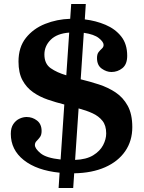

<svg xmlns="http://www.w3.org/2000/svg" viewBox="-20 -855 720 960"><path d="M336 -835H409L404 -758Q459 -751.5 507.5 -731Q556 -710.5 586 -672.8Q616 -635 616 -576Q616 -533.5 592 -514.2Q568 -495 537 -495Q512.5 -495 488.8 -511.8Q465 -528.5 465 -565Q465 -584.5 473.2 -594.8Q481.5 -605 489.8 -612.5Q498 -620 498 -630.5Q498 -645.5 474.2 -664.5Q450.5 -683.5 399 -691L383.5 -458.5Q429 -447.5 474.5 -432.8Q520 -418 557.8 -393Q595.5 -368 618.5 -326.2Q641.5 -284.5 641.5 -219.5Q641.5 -150.5 606 -99Q570.5 -47.5 505.5 -18.8Q440.5 10 351 11.5L346 85H273L278 8.5Q164 -3 99 -54.5Q34 -106 34 -186Q34 -216 46.5 -234.5Q59 -253 77.2 -261.5Q95.5 -270 113 -270Q142.5 -270 165.2 -252.2Q188 -234.5 188 -200Q188 -180.5 179.8 -169.5Q171.5 -158.5 163 -150Q154.5 -141.5 154.5 -130Q154.5 -112 183 -88.5Q211.5 -65 283 -57.5L301.5 -332.5Q259.5 -343 218.8 -357Q178 -371 145 -394.2Q112 -417.5 92.2 -454.2Q72.5 -491 72.5 -547Q72.5 -619 109.5 -665.5Q146.5 -712 205.5 -735.5Q264.5 -759 331 -761ZM202 -582.5Q202 -536 233.5 -514Q265 -492 311.5 -478.5L326 -692Q265 -687.5 233.5 -656.2Q202 -625 202 -582.5ZM511 -188Q511 -227.5 492.2 -251Q473.5 -274.5 442.2 -288.8Q411 -303 373 -313L355.5 -55.5Q411.5 -57.5 445.8 -78.5Q480 -99.5 495.5 -129.2Q511 -159 511 -188Z"/></svg>

Font: Besley* Narrow Semi
Style: Regular
Weight: 600
Width: 4
Designer: Owen Earl
Foundry: indestructible type*
Version: Version 3.000; ttfautohint (v1.8.3)